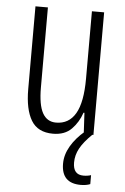

<svg xmlns="http://www.w3.org/2000/svg" viewBox="-54 -571 539 830"><g transform="rotate(5 216.0 -156.0)"><path d="M364 -532V0H322L317 -92H313Q299 -50 269.5 -20Q240 10 189 10Q123 10 94.5 -37.5Q66 -85 66 -173V-532H120V-185Q120 -109 139.5 -74Q159 -39 198 -39Q254 -39 282.5 -88Q311 -137 311 -240V-532ZM291 126Q291 179 336 179Q346 179 355 177.5Q364 176 369 174V213Q352 220 328 220Q244 220 244 135Q244 96 266 58.5Q288 21 326 -11L359 0Q323 35 307 64.5Q291 94 291 126Z"/></g></svg>

Font: Noto Sans Gurmukhi ExtraCondensed Light
Style: Regular
Weight: 300
Width: 2
Designer: Jelle Bosma - Monotype Design Team
Foundry: Monotype Imaging Inc.
Version: Version 2.004; ttfautohint (v1.8.4.7-5d5b)